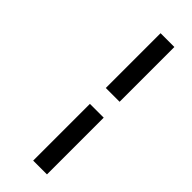

<svg xmlns="http://www.w3.org/2000/svg" viewBox="-224 -699 701 701"><g transform="rotate(45 127.0 -348.0)"><path d="M130.9 -394V-676.8H202.1V-394ZM130.9 -19V-312H202.1V-19Z"/></g></svg>

Font: Junicode SmCond Medium
Style: Italic
Weight: 500
Width: 4
Italic angle: -11°
Designer: Peter S. Baker
Version: Version 2.206